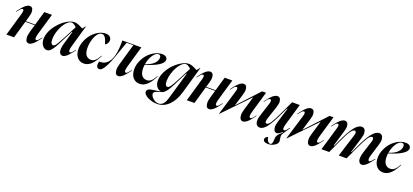

<svg xmlns="http://www.w3.org/2000/svg" viewBox="36 -1589 6150 2861"><g transform="rotate(20 3111.5 -158.0)"><path d="M105 -369.1Q125.5 -439.9 95.2 -439.9Q80.1 -439.9 63.5 -423.1Q46.9 -406.2 20 -370.1H11.2Q30.8 -397 42.7 -412.6Q54.7 -428.2 75 -451.4Q95.2 -474.6 110.8 -487.5Q126.5 -500.5 145.8 -510.3Q165 -520 182.1 -520Q205.1 -520 219.2 -505.1Q233.4 -490.2 237.1 -454.8Q240.7 -419.4 223.1 -360.8L201.2 -286.1H350.1L414.1 -507.8H535.2L436 -168Q409.2 -74.2 445.8 -74.2Q458 -74.2 472.4 -88.9Q486.8 -103.5 513.2 -138.2H522Q501 -109.9 490.2 -95.5Q479.5 -81.1 458.7 -56.9Q438 -32.7 423.3 -20.3Q408.7 -7.8 390.1 2.2Q371.6 12.2 355 12.2Q331.5 12.2 316.9 -4.4Q302.2 -21 298.8 -60.8Q295.4 -100.6 314.9 -166L347.2 -274.9H198.2L119.1 0H-2Z M704.6 -86.9Q728.5 -86.9 755.9 -129.4Q783.2 -171.9 849.6 -298.8L930.7 -455.1Q916 -469.2 906 -477.5Q896 -485.8 880.6 -493.4Q865.2 -501 851.6 -501Q811.5 -501 767.3 -450.2Q723.1 -399.4 693.4 -320.1Q663.6 -240.7 663.6 -166Q663.6 -124.5 675.5 -105.7Q687.5 -86.9 704.6 -86.9ZM539.6 -130.9Q539.6 -174.8 556.2 -222.4Q572.8 -270 600.1 -312.3Q627.4 -354.5 663.6 -393.1Q699.7 -431.6 738.3 -459.5Q776.9 -487.3 816.7 -503.7Q856.4 -520 889.6 -520Q896.5 -520 903.3 -519.3Q910.2 -518.6 915.8 -517.8Q921.4 -517.1 929.2 -514.6Q937 -512.2 941.7 -511Q946.3 -509.8 955.3 -506.1Q964.4 -502.4 968.3 -500.7Q972.2 -499 982.7 -493.9Q993.2 -488.8 996.8 -487.1Q1000.5 -485.4 1012.7 -479.2Q1024.9 -473.1 1028.8 -471.2L1065.9 -518.1H1070.8L970.7 -168Q943.8 -74.2 980 -74.2Q992.2 -74.2 1006.1 -88.4Q1020 -102.5 1046.9 -138.2H1055.7Q1033.7 -108.4 1023.9 -95.5Q1014.2 -82.5 992.9 -57.1Q971.7 -31.7 957.8 -20Q943.8 -8.3 925 2Q906.2 12.2 889.6 12.2Q872.6 12.2 859.6 2.7Q846.7 -6.8 838.9 -26.6Q831.1 -46.4 833.3 -82.5Q835.4 -118.7 849.6 -166L908.7 -370.1H899.9L859.9 -293Q846.7 -268.1 829.3 -233.6Q812 -199.2 801.5 -178.7Q791 -158.2 776.9 -131.1Q762.7 -104 753.2 -88.1Q743.7 -72.3 731.4 -53.7Q719.2 -35.2 709.5 -24.9Q699.7 -14.6 688.2 -5.1Q676.8 4.4 665.3 8.3Q653.8 12.2 641.6 12.2Q601.6 12.2 570.6 -27.3Q539.6 -66.9 539.6 -130.9Z M1079.6 -167Q1079.6 -231.9 1106.7 -297.1Q1133.8 -362.3 1176.3 -410.6Q1218.8 -459 1274.2 -489.5Q1329.6 -520 1383.3 -520Q1430.2 -520 1453.9 -498Q1477.5 -476.1 1477.5 -442.9Q1477.5 -416 1462.4 -395Q1447.3 -374 1428.2 -363.8Q1393.6 -497.1 1335.4 -497.1Q1299.8 -497.1 1268.3 -458.5Q1236.8 -419.9 1218.5 -357.7Q1200.2 -295.4 1200.2 -228Q1200.2 -151.4 1229.2 -113.8Q1258.3 -76.2 1307.6 -76.2Q1344.7 -76.2 1375 -101.8Q1405.3 -127.4 1436.5 -187H1444.3Q1397 -91.8 1344.7 -39.8Q1292.5 12.2 1225.6 12.2Q1161.1 12.2 1120.4 -36.4Q1079.6 -85 1079.6 -167Z M1426.3 -45.9Q1426.3 -64.5 1434.1 -94.2H1449.2Q1546.9 -94.2 1599.4 -189.2Q1651.9 -284.2 1651.9 -479V-507.8H1953.1L1855 -168Q1828.1 -74.2 1865.2 -74.2Q1877.4 -74.2 1891.4 -88.4Q1905.3 -102.5 1932.1 -138.2H1940.9Q1919.9 -109.9 1909.2 -95.5Q1898.4 -81.1 1877.7 -56.9Q1856.9 -32.7 1842.3 -20.3Q1827.6 -7.8 1809.1 2.2Q1790.5 12.2 1773.9 12.2Q1750.5 12.2 1735.8 -4.4Q1721.2 -21 1717.8 -60.8Q1714.4 -100.6 1733.9 -166L1829.1 -497.1H1723.1L1637.2 -252.9Q1603 -154.3 1572.3 -94.2Q1541.5 -34.2 1517.6 -11Q1493.7 12.2 1469.2 12.2Q1449.2 12.2 1437.7 -3.2Q1426.3 -18.6 1426.3 -45.9Z M1963.9 -167Q1963.9 -231.9 1991.5 -296.9Q2019 -361.8 2063 -410.6Q2106.9 -459.5 2165 -489.7Q2223.1 -520 2280.8 -520Q2322.3 -520 2343.5 -502.9Q2364.7 -485.8 2364.7 -459Q2364.7 -411.1 2291.3 -365Q2217.8 -318.8 2087.9 -280.8Q2083.5 -254.9 2083.5 -228Q2083.5 -151.4 2113.3 -113.8Q2143.1 -76.2 2193.8 -76.2Q2231.4 -76.2 2262 -101.8Q2292.5 -127.4 2323.7 -187H2331.5Q2308.6 -141.1 2286.1 -106.9Q2263.7 -72.8 2236.6 -44.7Q2209.5 -16.6 2177.7 -2.2Q2146 12.2 2110.8 12.2Q2044.9 12.2 2004.4 -36.4Q1963.9 -85 1963.9 -167ZM2088.9 -292Q2175.3 -317.9 2220.9 -362.5Q2266.6 -407.2 2266.6 -457Q2266.6 -478.5 2256.6 -489.3Q2246.6 -500 2229.5 -500Q2185.1 -500 2143.8 -438Q2102.5 -376 2088.9 -292Z M2347.7 82Q2347.7 117.7 2388.9 154.3Q2430.2 190.9 2477.5 190.9Q2516.6 190.9 2546.1 162.1Q2575.7 133.3 2595.7 65.9L2722.7 -370.1H2713.9L2673.8 -293.9Q2665.5 -276.9 2648.7 -243.4Q2631.8 -210 2624.3 -194.8Q2616.7 -179.7 2603 -153.1Q2589.4 -126.5 2581.8 -113Q2574.2 -99.6 2562.7 -80.3Q2551.3 -61 2543 -49.8Q2534.7 -38.6 2524.9 -27.1Q2515.1 -15.6 2505.9 -7.8Q2488.3 6.8 2458.5 17.3Q2428.7 27.8 2405.8 33Q2382.8 38.1 2365.2 50.5Q2347.7 63 2347.7 82ZM2239.7 87.9Q2239.7 67.9 2255.6 54.4Q2271.5 41 2297.6 34.9Q2323.7 28.8 2350.3 25.4Q2377 22 2405 18.8Q2433.1 15.6 2445.8 11.2V7.8Q2407.7 2.4 2380.1 -34.7Q2352.5 -71.8 2352.5 -130.9Q2352.5 -195.8 2388.4 -267.6Q2424.3 -339.4 2476.8 -393.8Q2529.3 -448.2 2591.3 -484.1Q2653.3 -520 2703.6 -520Q2710.9 -520 2717.8 -519.5Q2724.6 -519 2732.7 -516.8Q2740.7 -514.6 2746.1 -513.7Q2751.5 -512.7 2761.2 -508.5Q2771 -504.4 2775.1 -503.2Q2779.3 -502 2791.3 -496.1Q2803.2 -490.2 2806.4 -488.8Q2809.6 -487.3 2824.2 -480Q2838.9 -472.7 2841.8 -471.2L2879.9 -519H2884.8L2761.7 -89.8Q2721.2 48.8 2641.6 126.5Q2562 204.1 2456.5 204.1Q2409.7 204.1 2359.6 189Q2309.6 173.8 2274.7 146.2Q2239.7 118.7 2239.7 87.9ZM2477.5 -166Q2477.5 -124.5 2489 -105.7Q2500.5 -86.9 2517.6 -86.9Q2541.5 -86.9 2570.8 -131.3Q2600.1 -175.8 2663.6 -298.8L2743.7 -455.1Q2728.5 -469.7 2719.2 -477.5Q2710 -485.4 2694.3 -493.2Q2678.7 -501 2664.6 -501Q2634.8 -501 2601.1 -470Q2567.4 -439 2540.5 -391.8Q2513.7 -344.7 2495.6 -283.4Q2477.5 -222.2 2477.5 -166Z M2965.3 -369.1Q2985.8 -439.9 2955.6 -439.9Q2940.4 -439.9 2923.8 -423.1Q2907.2 -406.2 2880.4 -370.1H2871.6Q2891.1 -397 2903.1 -412.6Q2915 -428.2 2935.3 -451.4Q2955.6 -474.6 2971.2 -487.5Q2986.8 -500.5 3006.1 -510.3Q3025.4 -520 3042.5 -520Q3065.4 -520 3079.6 -505.1Q3093.8 -490.2 3097.4 -454.8Q3101.1 -419.4 3083.5 -360.8L3061.5 -286.1H3210.4L3274.4 -507.8H3395.5L3296.4 -168Q3269.5 -74.2 3306.2 -74.2Q3318.4 -74.2 3332.8 -88.9Q3347.2 -103.5 3373.5 -138.2H3382.3Q3361.3 -109.9 3350.6 -95.5Q3339.8 -81.1 3319.1 -56.9Q3298.3 -32.7 3283.7 -20.3Q3269 -7.8 3250.5 2.2Q3231.9 12.2 3215.3 12.2Q3191.9 12.2 3177.2 -4.4Q3162.6 -21 3159.2 -60.8Q3155.8 -100.6 3175.3 -166L3207.5 -274.9H3058.6L2979.5 0H2858.4Z M3403.3 -370.1Q3422.9 -397 3434.8 -412.6Q3446.8 -428.2 3467 -451.4Q3487.3 -474.6 3502.7 -487.5Q3518.1 -500.5 3537.1 -510.3Q3556.2 -520 3573.2 -520Q3596.7 -520 3611.3 -504.6Q3626 -489.3 3629.4 -453.6Q3632.8 -418 3614.3 -358.9L3558.1 -173.8H3559.1L3868.2 -507.8H3930.2L3831.1 -168Q3804.2 -74.2 3841.3 -74.2Q3848.1 -74.2 3854.7 -77.6Q3861.3 -81.1 3871.6 -92.5Q3881.8 -104 3887.2 -110.6Q3892.6 -117.2 3908.2 -138.2H3917Q3895 -108.4 3885.3 -95.5Q3875.5 -82.5 3854.2 -57.1Q3833 -31.7 3819.1 -20Q3805.2 -8.3 3786.4 2Q3767.6 12.2 3751 12.2Q3727.5 12.2 3712.4 -4.6Q3697.3 -21.5 3693.4 -60.3Q3689.5 -99.1 3709 -163.1L3772.9 -377.9H3771L3383.3 24.9H3377.9L3497.1 -369.1Q3518.1 -439.9 3487.3 -439.9Q3472.2 -439.9 3455.6 -423.1Q3439 -406.2 3412.1 -370.1Z M3937.5 -370.1Q3957 -396.5 3969.2 -412.4Q3981.4 -428.2 4001.7 -451.4Q4022 -474.6 4037.6 -487.5Q4053.2 -500.5 4072.5 -510.3Q4091.8 -520 4108.9 -520Q4132.3 -520 4147.2 -504.6Q4162.1 -489.3 4165.8 -453.9Q4169.4 -418.5 4149.9 -360.8L4080.6 -151.9Q4068.8 -110.4 4074.2 -94.2Q4079.6 -78.1 4096.7 -78.1Q4123 -78.1 4155.8 -127.9Q4188.5 -177.7 4248.5 -306.2L4343.8 -507.8H4464.8L4365.7 -168Q4337.4 -74.2 4374.5 -74.2Q4387.7 -74.2 4401.9 -88.6Q4416 -103 4441.9 -137.2H4450.7L4414.6 -85Q4371.6 -22 4364.7 -7.3Q4356.9 9.3 4356.9 27.8Q4356.9 42 4361.8 68.1Q4366.7 94.2 4366.7 103Q4366.7 140.6 4319.8 170.4Q4272.9 200.2 4215.8 200.2Q4178.7 200.2 4158.7 186.8Q4138.7 173.3 4138.7 151.9Q4138.7 133.8 4151.1 120.4Q4163.6 106.9 4184.6 101.1Q4189 136.7 4206.8 161.4Q4224.6 186 4246.6 186Q4282.7 186 4282.7 109.9Q4282.7 85.4 4286.4 68.1Q4290 50.8 4300.5 35.2Q4311 19.5 4320.8 9.3Q4330.6 -1 4351.6 -20L4373.5 -40L4368.7 -45.9Q4334.5 -17.1 4317.9 -7.1Q4301.3 2.9 4285.6 2.9Q4261.7 2.9 4246.8 -14.4Q4231.9 -31.7 4228.8 -68.8Q4225.6 -106 4243.7 -164.1L4312.5 -394H4303.7L4257.8 -295.9Q4183.6 -137.7 4128.7 -62.7Q4073.7 12.2 4018.6 12.2Q3989.3 12.2 3970.7 -5.9Q3952.1 -23.9 3948 -62.5Q3943.8 -101.1 3963.9 -161.1L4030.8 -369.1Q4039.1 -395 4039.3 -411.6Q4039.6 -428.2 4034.4 -434.1Q4029.3 -439.9 4020.5 -439.9Q4004.9 -439.9 3989 -423.6Q3973.1 -407.2 3946.8 -370.1Z M4472.7 -370.1Q4492.2 -397 4504.2 -412.6Q4516.1 -428.2 4536.4 -451.4Q4556.6 -474.6 4572 -487.5Q4587.4 -500.5 4606.4 -510.3Q4625.5 -520 4642.6 -520Q4666 -520 4680.7 -504.6Q4695.3 -489.3 4698.7 -453.6Q4702.1 -418 4683.6 -358.9L4627.4 -173.8H4628.4L4937.5 -507.8H4999.5L4900.4 -168Q4873.5 -74.2 4910.6 -74.2Q4917.5 -74.2 4924.1 -77.6Q4930.7 -81.1 4940.9 -92.5Q4951.2 -104 4956.5 -110.6Q4961.9 -117.2 4977.5 -138.2H4986.3Q4964.4 -108.4 4954.6 -95.5Q4944.8 -82.5 4923.6 -57.1Q4902.3 -31.7 4888.4 -20Q4874.5 -8.3 4855.7 2Q4836.9 12.2 4820.3 12.2Q4796.9 12.2 4781.7 -4.6Q4766.6 -21.5 4762.7 -60.3Q4758.8 -99.1 4778.3 -163.1L4842.3 -377.9H4840.3L4452.6 24.9H4447.3L4566.4 -369.1Q4587.4 -439.9 4556.6 -439.9Q4541.5 -439.9 4524.9 -423.1Q4508.3 -406.2 4481.4 -370.1Z M5102.1 -369.1Q5123 -439.9 5092.3 -439.9Q5077.1 -439.9 5060.5 -423.1Q5043.9 -406.2 5017.1 -370.1H5008.3Q5027.8 -397 5039.8 -412.6Q5051.8 -428.2 5072 -451.4Q5092.3 -474.6 5107.9 -487.5Q5123.5 -500.5 5142.8 -510.3Q5162.1 -520 5179.2 -520Q5201.7 -520 5216.1 -504.9Q5230.5 -489.7 5233.9 -454.3Q5237.3 -418.9 5219.2 -360.8L5146 -113.8H5155.3L5200.2 -212.9Q5269.5 -365.2 5329.3 -442.6Q5389.2 -520 5445.3 -520Q5472.7 -520 5489.5 -503.2Q5506.3 -486.3 5510.3 -448.7Q5514.2 -411.1 5495.1 -351.1L5421.9 -112.8L5422.9 -113.8H5431.2L5476.1 -210.9Q5546.9 -364.7 5606.4 -442.4Q5666 -520 5722.2 -520Q5749.5 -520 5766.6 -502.9Q5783.7 -485.8 5787.8 -448.2Q5792 -410.6 5772.9 -351.1L5716.3 -168Q5709.5 -146 5706.5 -129.2Q5703.6 -112.3 5704.3 -102.1Q5705.1 -91.8 5708.3 -85.4Q5711.4 -79.1 5715.6 -76.7Q5719.7 -74.2 5725.1 -74.2Q5744.1 -74.2 5789.1 -133.3Q5791.5 -136.7 5793 -138.2H5802.2Q5786.1 -115.7 5780 -107.7Q5773.9 -99.6 5758.1 -79.3Q5742.2 -59.1 5733.6 -50Q5725.1 -41 5710.2 -26.4Q5695.3 -11.7 5684.6 -5.1Q5673.8 1.5 5660.6 6.8Q5647.5 12.2 5635.3 12.2Q5622.1 12.2 5610.8 6.6Q5599.6 1 5591.1 -12.5Q5582.5 -25.9 5578.9 -45.4Q5575.2 -64.9 5578.9 -95.5Q5582.5 -126 5594.2 -163.1L5657.2 -360.8Q5666 -387.2 5664.3 -402.6Q5662.6 -418 5656.2 -424.1Q5649.9 -430.2 5640.1 -430.2Q5612.8 -430.2 5578.6 -379.6Q5544.4 -329.1 5485.8 -203.1L5392.1 0H5268.1L5380.9 -360.8Q5389.6 -387.2 5388.2 -402.6Q5386.7 -418 5380.4 -424.1Q5374 -430.2 5364.3 -430.2Q5336.4 -430.2 5301 -378.9Q5265.6 -327.6 5209 -203.1L5116.2 0H4994.1Z M5824.2 -167Q5824.2 -231.9 5851.8 -296.9Q5879.4 -361.8 5923.3 -410.6Q5967.3 -459.5 6025.4 -489.7Q6083.5 -520 6141.1 -520Q6182.6 -520 6203.9 -502.9Q6225.1 -485.8 6225.1 -459Q6225.1 -411.1 6151.6 -365Q6078.1 -318.8 5948.2 -280.8Q5943.8 -254.9 5943.8 -228Q5943.8 -151.4 5973.6 -113.8Q6003.4 -76.2 6054.2 -76.2Q6091.8 -76.2 6122.3 -101.8Q6152.8 -127.4 6184.1 -187H6191.9Q6168.9 -141.1 6146.5 -106.9Q6124 -72.8 6096.9 -44.7Q6069.8 -16.6 6038.1 -2.2Q6006.3 12.2 5971.2 12.2Q5905.3 12.2 5864.7 -36.4Q5824.2 -85 5824.2 -167ZM5949.2 -292Q6035.6 -317.9 6081.3 -362.5Q6127 -407.2 6127 -457Q6127 -478.5 6116.9 -489.3Q6106.9 -500 6089.8 -500Q6045.4 -500 6004.2 -438Q5962.9 -376 5949.2 -292Z"/></g></svg>

Font: Nyght Serif Medium Italic
Style: Regular
Weight: 500
Italic angle: -16°
Designer: Maksym Kobuzan
Version: Version 0.410;Glyphs 3.1.2 (3151)